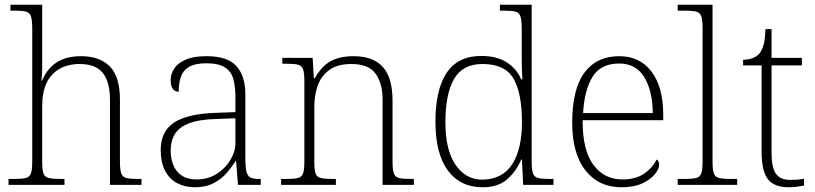

<svg xmlns="http://www.w3.org/2000/svg" viewBox="-20 -780 3438 810"><path d="M16 0V-25H38Q72 -25 88.5 -29Q105 -33 110.5 -48.5Q116 -64 116 -98V-659Q116 -695 110.5 -711Q105 -727 89.5 -731Q74 -735 46 -735H24V-760H158V-494Q158 -484 157.5 -473Q157 -462 156 -453Q155 -444 155 -439H157Q168 -466 187.5 -489.5Q207 -513 240 -528Q273 -543 322 -543Q401 -543 443.5 -499.5Q486 -456 486 -359V-98Q486 -64 491.5 -48.5Q497 -33 513.5 -29Q530 -25 563 -25H577V0H444V-357Q444 -434 414 -472Q384 -510 316 -510Q268 -510 232 -490Q196 -470 177 -431Q158 -392 158 -331V-97Q158 -63 163.5 -48Q169 -33 186 -29Q203 -25 236 -25H252V0Z M802 10Q762 10 729 -6.5Q696 -23 677 -58.5Q658 -94 658 -147Q658 -226 714.5 -263Q771 -300 890 -304L973 -307V-371Q973 -413 965 -444.5Q957 -476 930.5 -494.5Q904 -513 851 -513Q804 -513 778.5 -498.5Q753 -484 743.5 -457Q734 -430 734 -393Q718 -393 709 -405Q700 -417 700 -443Q700 -467 714.5 -490Q729 -513 762.5 -528Q796 -543 851 -543Q940 -543 977.5 -501Q1015 -459 1015 -383V-111Q1015 -76 1019.5 -57Q1024 -38 1036 -31.5Q1048 -25 1074 -25H1080V0H984L976 -100H973Q960 -78 938 -52Q916 -26 882.5 -8Q849 10 802 10ZM810 -23Q857 -23 893.5 -46Q930 -69 951.5 -104.5Q973 -140 973 -174V-281L892 -278Q819 -276 777 -259.5Q735 -243 717.5 -214Q700 -185 700 -145Q700 -112 711 -84Q722 -56 746.5 -39.5Q771 -23 810 -23Z M1166 0V-25H1186Q1220 -25 1236.5 -29Q1253 -33 1258.5 -48.5Q1264 -64 1264 -98V-439Q1264 -473 1258.5 -488Q1253 -503 1237.5 -507Q1222 -511 1194 -511H1171V-536H1299L1304 -450H1308Q1329 -487 1352.5 -506.5Q1376 -526 1405.5 -534.5Q1435 -543 1471 -543Q1555 -543 1595.5 -497Q1636 -451 1636 -356V-98Q1636 -64 1641.5 -48.5Q1647 -33 1663.5 -29Q1680 -25 1713 -25H1726V0H1594V-361Q1594 -427 1565 -468.5Q1536 -510 1463 -510Q1402 -510 1367.5 -483.5Q1333 -457 1319.5 -416.5Q1306 -376 1306 -331V-97Q1306 -63 1311.5 -48Q1317 -33 1333.5 -29Q1350 -25 1383 -25H1397V0Z M2016 10Q1922 10 1869.5 -60.5Q1817 -131 1817 -267Q1817 -402 1864.5 -473Q1912 -544 2010 -544Q2075 -544 2117 -517.5Q2159 -491 2179 -445H2184Q2182 -472 2181.5 -499.5Q2181 -527 2181 -548V-659Q2181 -695 2175.5 -711Q2170 -727 2154.5 -731Q2139 -735 2111 -735H2089V-760H2223V-97Q2223 -64 2228.5 -48.5Q2234 -33 2250.5 -29Q2267 -25 2301 -25H2315V0H2187L2182 -107H2179Q2157 -56 2119 -23Q2081 10 2016 10ZM2015 -22Q2101 -24 2141.5 -88Q2182 -152 2182 -265Q2182 -386 2146.5 -448Q2111 -510 2015 -510Q1932 -510 1895.5 -446.5Q1859 -383 1859 -264Q1859 -147 1902 -84.5Q1945 -22 2015 -22Z M2602 10Q2506 10 2450 -61Q2394 -132 2394 -262Q2394 -404 2445.5 -473.5Q2497 -543 2593 -543Q2679 -543 2728.5 -478Q2778 -413 2778 -294V-273H2438Q2437 -147 2483 -85Q2529 -23 2606 -23Q2662 -23 2697.5 -47.5Q2733 -72 2750 -107Q2755 -104 2758 -99Q2761 -94 2761 -86Q2761 -68 2743 -45.5Q2725 -23 2690 -6.5Q2655 10 2602 10ZM2734 -303Q2733 -397 2698 -454.5Q2663 -512 2592 -512Q2514 -512 2479.5 -455.5Q2445 -399 2440 -303Z M2839 0V-25H2866Q2900 -25 2916.5 -29Q2933 -33 2938.5 -48.5Q2944 -64 2944 -98V-659Q2944 -695 2938.5 -711Q2933 -727 2917.5 -731Q2902 -735 2874 -735H2839V-760H2986V-98Q2986 -64 2991.5 -48.5Q2997 -33 3014 -29Q3031 -25 3064 -25H3090V0Z M3308 10Q3246 10 3219.5 -24Q3193 -58 3193 -142V-504H3115V-528Q3136 -528 3153 -534Q3170 -540 3181 -551Q3192 -562 3200 -586.5Q3208 -611 3209 -657H3235V-536H3363V-504H3235V-134Q3235 -73 3253.5 -47Q3272 -21 3313 -21Q3330 -21 3343 -22Q3356 -23 3372 -26V3Q3356 6 3340 8Q3324 10 3308 10Z"/></svg>

Font: Noto Serif Gujarati ExtraLight
Style: Regular
Weight: 250
Version: Version 2.102